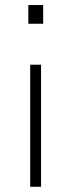

<svg xmlns="http://www.w3.org/2000/svg" viewBox="-20 -548 259 751"><path d="M98.1 -294.9V182.6H140.6V-294.9ZM90.8 -528.3V-455.1H148.9V-528.3Z"/></svg>

Font: Roboto Slab ExtraLight
Style: Regular
Weight: 250
Designer: Google
Version: Version 2.000; ttfautohint (v1.8.1.43-b0c9)